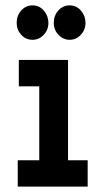

<svg xmlns="http://www.w3.org/2000/svg" viewBox="-20 -694 390 714"><path d="M46 0V-98H126V-373H50V-471H233V-98H306V0ZM101 -546Q76 -546 59 -564.5Q42 -583 42 -609Q42 -636 59 -655Q76 -674 101 -674Q127 -674 143.5 -654Q160 -634 160 -609Q160 -583 142.5 -564.5Q125 -546 101 -546ZM239 -546Q215 -546 197.5 -564.5Q180 -583 180 -609Q180 -636 197 -655Q214 -674 239 -674Q265 -674 281.5 -654Q298 -634 298 -609Q298 -583 280.5 -564.5Q263 -546 239 -546Z"/></svg>

Font: Inconsolata ExtraCondensed Black
Style: Regular
Weight: 900
Width: 2
Monospace: yes
Designer: Raph Levien, Cyreal, Brenton Simpson
Foundry: Raph Levien, Cyreal, Google
Version: Version 3.001; ttfautohint (v1.8.2.53-6de2)